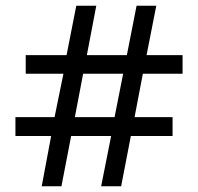

<svg xmlns="http://www.w3.org/2000/svg" viewBox="-20 -652 693 672"><path d="M159 -176H34V-242H171L202 -394H70V-459H213L247 -632H317L284 -459H424L458 -632H527L493 -459H619V-394H480L451 -242H584V-176H438L404 0H334L369 -176H229L195 0H126ZM381 -242 411 -394H271L242 -242Z"/></svg>

Font: ugurmukhi85
Style: Book
Weight: 400
Designer: Jelle Bosma - Monotype Design Team
Foundry: Monotype Imaging Inc.
Version: Version 2.003